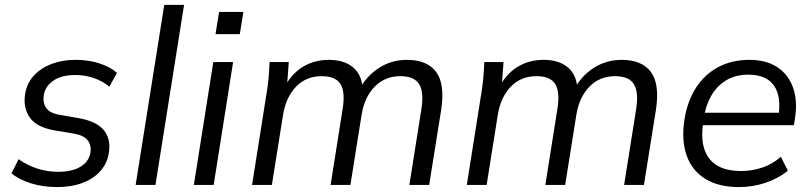

<svg xmlns="http://www.w3.org/2000/svg" viewBox="-20 -756 3312 785"><path d="M212.8 8.9Q156.1 8.9 106.2 -6.6Q56.4 -22.2 27 -47.7L56.1 -105.2Q89.5 -81.1 130.6 -67.3Q171.7 -53.6 217.7 -53.6Q275.7 -53.6 309.8 -74.8Q344 -96.1 349.6 -131.5Q354.6 -163.4 337.4 -183.7Q320.3 -204 277.7 -210.5L205.7 -222.5Q131.7 -234.5 102.7 -274.2Q73.7 -314 82.7 -371.8Q90.2 -416.1 118.6 -447Q147 -477.9 191 -494.6Q235.1 -511.3 288.3 -511.3Q343.2 -511.3 387.8 -496.5Q432.5 -481.6 458.2 -458.2L427.2 -401.6Q400.8 -423.7 364.6 -436.5Q328.4 -449.3 288.3 -449.3Q230.9 -449.3 198 -426.2Q165.2 -403.2 159.1 -367.8Q154.1 -335.8 169 -314.5Q183.9 -293.3 222.9 -286.7L297.4 -273.7Q373.4 -261.2 403.9 -224.5Q434.4 -187.8 425 -131Q418.5 -88.3 390.4 -56.6Q362.3 -25 317 -8Q271.6 8.9 212.8 8.9Z M534.6 0 651.6 -736H732.6L615.6 0Z M772.6 0 852.1 -502.3H933.1L853.6 0ZM861.1 -616.4 875.8 -707.2H975.1L960.4 -616.4Z M1010.6 0 1071.7 -385.9Q1076.1 -414.2 1078.6 -443.6Q1081.1 -472.9 1082.1 -502.3H1160.7L1152.5 -391.7H1139Q1168 -451 1215.6 -481.1Q1263.1 -511.3 1324.7 -511.3Q1387.4 -511.3 1424.1 -480.2Q1460.8 -449 1463.2 -387.9H1448.8Q1475.7 -443 1527.7 -477.2Q1579.7 -511.3 1643.4 -511.3Q1726.7 -511.3 1763.5 -461.4Q1800.3 -411.5 1783.3 -303.8L1734.7 0H1653.7L1702.8 -309.3Q1713.9 -380 1693.4 -412.3Q1673 -444.6 1616.8 -444.6Q1553.7 -444.6 1511.7 -401.4Q1469.8 -358.3 1458.2 -285.2L1412.7 0H1331.7L1380.7 -309.3Q1392.3 -380 1372.1 -412.3Q1351.9 -444.6 1295.2 -444.6Q1231.6 -444.6 1190.2 -401.4Q1148.7 -358.3 1137.1 -285.2L1091.6 0Z M1888.6 0 1949.7 -385.9Q1954.1 -414.2 1956.6 -443.6Q1959.1 -472.9 1960.1 -502.3H2038.7L2030.5 -391.7H2017Q2046 -451 2093.6 -481.1Q2141.1 -511.3 2202.7 -511.3Q2265.4 -511.3 2302.1 -480.2Q2338.8 -449 2341.2 -387.9H2326.8Q2353.7 -443 2405.7 -477.2Q2457.7 -511.3 2521.4 -511.3Q2604.7 -511.3 2641.5 -461.4Q2678.3 -411.5 2661.3 -303.8L2612.7 0H2531.7L2580.8 -309.3Q2591.9 -380 2571.4 -412.3Q2551 -444.6 2494.8 -444.6Q2431.7 -444.6 2389.7 -401.4Q2347.8 -358.3 2336.2 -285.2L2290.7 0H2209.7L2258.7 -309.3Q2270.3 -380 2250.1 -412.3Q2229.9 -444.6 2173.2 -444.6Q2109.6 -444.6 2068.2 -401.4Q2026.7 -358.3 2015.1 -285.2L1969.6 0Z M3001.3 8.9Q2918.2 8.9 2863.6 -24.7Q2809.1 -58.4 2787.2 -120.6Q2765.4 -182.8 2778.4 -267.3Q2790.9 -344.3 2826.6 -398.8Q2862.3 -453.3 2917.7 -482.3Q2973.1 -511.3 3044 -511.3Q3113.3 -511.3 3158.4 -481.1Q3203.5 -451 3222.5 -397.6Q3241.4 -344.2 3230.5 -273.4L3226 -244H2836.7L2844.6 -295.2H3180.9L3162.9 -280.8Q3175 -362.9 3143.9 -406.8Q3112.8 -450.7 3039.5 -450.7Q2986.9 -450.7 2948.7 -427.5Q2910.6 -404.3 2887.5 -363.9Q2864.5 -323.5 2857.5 -271.9L2854.1 -248.5Q2841.5 -156.2 2880.8 -106.5Q2920 -56.8 3009.4 -56.8Q3052.6 -56.8 3094.6 -70.2Q3136.6 -83.6 3172.7 -114.9L3201.3 -57.9Q3161.3 -25.8 3109.1 -8.4Q3056.8 8.9 3001.3 8.9Z"/></svg>

Font: Mulish ExtraLight
Style: Italic
Weight: 200
Italic angle: -9°
Designer: Vernon Adams
Foundry: Vernon Adams
Version: Version 3.603